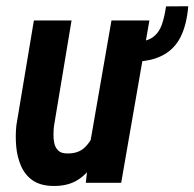

<svg xmlns="http://www.w3.org/2000/svg" viewBox="-20 -595 633 625"><path d="M520.5 -574.2 592.8 -574.7Q587.9 -515.6 568.4 -475.8Q548.8 -436 510.7 -415.5Q472.7 -395 411.1 -393.6L417.5 -458Q456.5 -459 477.1 -473.6Q497.6 -488.3 506.6 -514.2Q515.6 -540 520.5 -574.2ZM273.9 -131.8 342.8 -528.3H466.3L374.5 0H259.3ZM304.2 -237.3 335.9 -238.3Q331.5 -197.3 321 -153.6Q310.5 -109.9 290.3 -72Q270 -34.2 236.1 -11.2Q202.1 11.7 150.9 10.3Q110.4 9.3 85.4 -8.5Q60.5 -26.4 48.1 -55.7Q35.6 -85 32.7 -119.1Q29.8 -153.3 33.2 -186.5L90.3 -528.3H212.9L155.8 -185.1Q154.3 -173.3 154.1 -158Q153.8 -142.6 156.7 -128.9Q159.7 -115.2 168.5 -106Q177.2 -96.7 193.8 -95.7Q233.9 -93.3 256.6 -115.7Q279.3 -138.2 290 -171.9Q300.8 -205.6 304.2 -237.3Z"/></svg>

Font: Roboto Condensed SemiBold
Style: Italic
Weight: 600
Italic angle: -12°
Designer: Christian Robertson
Foundry: Google
Version: Version 3.008; 2023